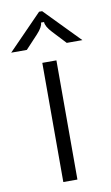

<svg xmlns="http://www.w3.org/2000/svg" viewBox="-147 -826 505 871"><g transform="rotate(-10 105.0 -390.0)"><path d="M137 0H72V-549H137ZM-59 -619 98 -780H112L269 -619H197L140 -680Q112 -710 112 -730H98Q98 -710 70 -680L13 -619Z"/></g></svg>

Font: Open Sauce Sans Light
Style: Regular
Weight: 300
Designer: Alfredo Marco Pradil
Foundry: Creative Sauce Fz LLC
Version: Version 1.477